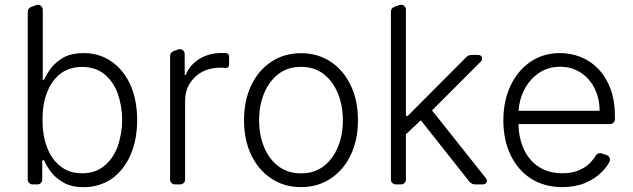

<svg xmlns="http://www.w3.org/2000/svg" viewBox="-20 -777 2667 809"><path d="M250.7 -6Q216.3 -24.9 196.4 -50.4Q176.8 -76 165.5 -101.6H158V-20.6Q158 -11.7 152 -5.9Q146 0 137.4 0H117.5Q109 0 103 -5.9Q96.9 -11.7 96.9 -20.6V-728.7Q96.9 -734.7 100.7 -739.9Q104.4 -745 110.4 -747.2L132.1 -755.3Q135.3 -756.7 139.6 -756.7Q148.1 -756.7 154.1 -750.7Q160.2 -744.7 160.2 -736.2V-440.7H165.5Q175.4 -463.8 196.4 -492.2Q218 -517.8 249.6 -535.9Q283.7 -553.3 332.4 -553.3Q399.1 -553.3 450.3 -517.4Q500 -483.3 529.8 -419Q557.9 -354.4 557.9 -271Q557.9 -188.2 529.8 -123.6Q502.5 -61.4 450.6 -23.4Q397.7 11.7 333.1 11.7Q283.4 11.7 250.7 -6ZM178.6 -155.5Q198.2 -103.3 236.2 -75.6Q271 -46.9 325.6 -46.9Q381 -46.9 418 -77.1Q454.5 -105.8 475.1 -157.3Q494.7 -214.8 494.7 -272.7Q494.7 -329.9 475.1 -386Q456 -435.4 418 -465.9Q381 -495 325.6 -495Q273.4 -495 235.1 -467Q197.8 -437.9 178.6 -388.1Q159.1 -340.2 159.1 -272.7Q159.1 -206.3 178.6 -155.5Z M696.7 -20.6V-541.5Q696.7 -548.3 700.5 -553.6Q704.2 -558.9 710.2 -561.1L730.1 -568.5Q735.1 -570 737.2 -570Q745.7 -570 752 -563.7Q758.2 -557.5 758.2 -549V-461.6H762.8Q778.8 -502.5 819.6 -528.4Q860.8 -553.6 911.9 -553.6Q922.9 -553.6 929.3 -553.3H932.5Q937.9 -552.9 941.6 -549.2Q945.3 -545.5 945.3 -540.1V-503.6Q945.3 -497.5 940.9 -493.6Q936.4 -489.7 930.4 -490.4Q920.8 -491.8 907.3 -491.8Q865.1 -491.8 831.3 -474.1Q798.3 -456 779.1 -424.4Q759.9 -393.1 759.9 -352.3V-20.6Q759.9 -12.1 753.9 -6Q747.9 0 739 0H717.3Q708.8 0 702.8 -6Q696.7 -12.1 696.7 -20.6Z M1123.6 -24.5Q1068.9 -60.4 1038.7 -123.6Q1008.2 -187.5 1008.2 -270.2Q1008.2 -353.7 1038.7 -417.6Q1069.2 -481.2 1123.6 -517Q1177.6 -552.9 1248.6 -552.9Q1318.5 -552.9 1373.2 -517Q1427.2 -481.2 1457.7 -417.6Q1488.3 -353.7 1488.3 -270.2Q1488.3 -187.5 1457.7 -123.6Q1427.6 -60.4 1373.2 -24.5Q1318.5 11.4 1248.2 11.4Q1177.6 11.4 1123.6 -24.5ZM1092.3 -158.4Q1113.3 -106.9 1152.3 -77.1Q1192.1 -46.5 1248.2 -46.5Q1304.7 -46.5 1344.5 -77.1Q1383.2 -107.2 1404.1 -158.4Q1424.7 -208.5 1424.7 -270.2Q1424.7 -331.7 1404.1 -382.5Q1383.5 -433.6 1344.5 -464.5Q1305 -495.4 1248.2 -495.4Q1191.8 -495.4 1152.3 -464.5Q1113.3 -433.9 1092.3 -382.5Q1071.7 -331.7 1071.7 -270.2Q1071.7 -208.5 1092.3 -158.4Z M1627.1 -20.6V-728.3Q1627.1 -734.7 1630.9 -740.1Q1634.6 -745.4 1641 -747.9L1662.6 -755.7Q1667.6 -757.1 1669.7 -757.1Q1678.3 -757.1 1684.3 -751.1Q1690.3 -745 1690.3 -736.2V-288.7H1698.2L1944.6 -536.2Q1953.8 -545.5 1967 -545.5H1996.1Q2002.8 -545.5 2007.3 -540.7Q2011.7 -535.9 2011.7 -529.8Q2011.7 -523.4 2007.1 -518.8L1800.4 -311.8L2028.1 -25.2Q2031.6 -21.3 2031.6 -15.6Q2031.6 -9.2 2027 -4.6Q2022.4 0 2015.6 0H1982.2Q1975.1 0 1968.8 -3Q1962.4 -6 1957.7 -11.7L1753.2 -270.2L1690.3 -211.3V-20.6Q1690.3 -12.1 1684.3 -6Q1678.3 0 1669.7 0H1648.1Q1639.2 0 1633.2 -6Q1627.1 -12.1 1627.1 -20.6Z M2217.3 -24.5Q2161.6 -60.4 2131.4 -123.6Q2100.9 -187.5 2100.9 -269.9Q2100.9 -351.6 2131.4 -416.5Q2161.6 -480.1 2215.6 -517Q2269.5 -553.3 2340.2 -553.3Q2384.2 -553.3 2425.8 -537.3Q2467 -521.3 2499.6 -487.9Q2532.7 -454.2 2551.8 -404.5Q2571 -354 2571 -285.5V-274.9Q2571 -266.3 2565 -260.3Q2558.9 -254.3 2550.1 -254.3H2164.4Q2166.2 -193.9 2187.1 -148.4Q2209.5 -100.1 2251.1 -73.5Q2292.6 -46.9 2349.8 -46.9Q2388.8 -46.9 2417.6 -58.9Q2447.1 -70.7 2467 -91.3Q2480.8 -105.1 2490.1 -121.4Q2492.9 -126.4 2497.9 -129.1Q2502.8 -131.7 2508.2 -131.7Q2511.4 -131.7 2514.6 -130.7L2535.5 -123.9Q2542.3 -121.8 2546.2 -116.3Q2550.1 -110.8 2550.1 -104Q2550.1 -99.1 2547.6 -94.5Q2535.5 -72.1 2516.7 -53.3Q2488.6 -24.1 2446.4 -6.4Q2403.8 11.4 2349.8 11.4Q2273.4 11.4 2217.3 -24.5ZM2506.4 -310Q2506.4 -362.9 2485.1 -404.8Q2464.5 -446.7 2426.5 -471.2Q2389.2 -495.7 2340.2 -495.7Q2288 -495.7 2248.6 -468Q2209.2 -440.3 2187.1 -394.9Q2167.6 -355.1 2165.1 -310Z"/></svg>

Font: DeltaSans Light
Style: Regular
Weight: 300
Designer: Rasmus Andersson
Foundry: rsms
Version: Version 3.012